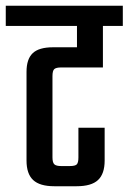

<svg xmlns="http://www.w3.org/2000/svg" viewBox="-40 -646 446 666"><path d="M-20 -626H386V-556H317V-412H172Q155 -412 148.5 -406.5Q142 -401 142 -382V-100Q142 -82 148.5 -76Q155 -70 172 -70H202Q221 -70 226.5 -76Q232 -82 232 -100V-203H323V-89Q323 -43 300 -21.5Q277 0 226 0H148Q98 0 75 -21.5Q52 -43 52 -89V-397Q52 -441 73.5 -461.5Q95 -482 144 -482H227V-556H-20Z"/></svg>

Font: Teko Light
Style: Regular
Weight: 400
Version: Version 2.000;gftools[0.9.28.dev9+g7d2139d.d20230707]